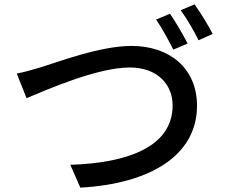

<svg xmlns="http://www.w3.org/2000/svg" viewBox="-20 -854 1040 882"><path d="M761 -791 697 -764C724 -726 756 -666 776 -626L842 -654C822 -693 786 -755 761 -791ZM874 -834 810 -807C838 -769 871 -712 892 -669L957 -698C939 -734 901 -796 874 -834ZM57 -516 102 -403C191 -440 426 -544 576 -544C702 -544 773 -467 773 -370C773 -180 567 -105 303 -97L349 8C673 -10 885 -142 885 -368C885 -543 756 -643 585 -643C440 -643 252 -571 171 -546C134 -535 93 -523 57 -516Z"/></svg>

Font: Noto Sans T Chinese Medium
Style: Regular
Weight: 500
Designer: Ryoko NISHIZUKA (kana & ideographs); Paul D. Hunt (Latin, Greek & Cyrillic); Wenlong ZHANG (bopomofo); Sandoll Communica
Foundry: Adobe Systems Incorporated
Version: Version 1.000;PS 1;hotconv 1.0.78;makeotf.lib2.5.61930